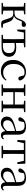

<svg xmlns="http://www.w3.org/2000/svg" viewBox="1770 -2340 585 4164"><g transform="rotate(90 2062.0 -258.5)"><path d="M43.5 0V-27.8L152.7 -38.6H184.7L291.3 -27.8V0ZM43.5 -489.1V-516H291.3V-489.1L184.7 -477.4H152.7ZM123.1 0Q124.3 -24.4 124.8 -65.3Q125.3 -106.3 125.8 -150.3Q126.3 -194.3 126.3 -228.5V-288.3Q126.3 -321.7 125.8 -365.7Q125.3 -409.7 124.8 -450.7Q124.3 -491.8 123.1 -516H212.3Q211.3 -491.8 210.8 -450.2Q210.3 -408.7 209.8 -362.6Q209.3 -316.5 209.3 -277.8V-258.4Q209.3 -209.4 209.8 -158.9Q210.3 -108.5 210.8 -66.4Q211.3 -24.4 212.3 0ZM416.5 -46.9 373.3 -172.6Q361.4 -206.4 348.1 -223.7Q334.8 -241 314.7 -247.2Q294.6 -253.4 262.7 -253.4H167V-282H262.1Q292.3 -282 315.6 -290.3Q338.9 -298.6 358.9 -322.8Q378.8 -347.1 395.6 -394.1Q421.8 -464.8 449.4 -494.7Q477.1 -524.6 523.6 -530.6Q564.8 -519.7 564.8 -483.8Q564.8 -461.7 549.2 -449.3Q533.7 -436.9 505.8 -436.9Q483.2 -436.9 467.1 -440.1Q450.9 -443.3 434.5 -448.4L481.1 -479.2Q461.5 -458.7 448.8 -439.2Q436.1 -419.6 422.8 -382.7Q408 -341.5 390.1 -316.7Q372.1 -291.9 349.2 -279.7Q326.3 -267.4 297.1 -261.6L297.7 -272.4Q343.3 -268.2 373.1 -255.8Q402.9 -243.4 423.3 -218.6Q443.6 -193.9 458.2 -151.8L507.1 -13.4L450 -40.3L581.4 -26.6V0Q564.6 3.4 545.2 6Q525.8 8.6 509.7 8.6Q463.9 8.6 445.3 -3.2Q426.7 -14.9 416.5 -46.9Z M871.5 0V-29.4H975.2Q1054.4 -29.4 1093 -60.8Q1131.7 -92.3 1131.7 -159.7Q1131.7 -224.7 1097.5 -255.6Q1063.4 -286.6 990.6 -286.6Q961.2 -286.6 933.3 -283.2Q905.5 -279.8 877.3 -273.8V-304.8Q911 -310.5 945.2 -314.6Q979.3 -318.7 1013.2 -318.7Q1083.8 -318.7 1127.6 -298.4Q1171.5 -278.1 1192.1 -242.8Q1212.7 -207.5 1212.7 -162.8Q1212.7 -117.1 1190.1 -80.3Q1167.5 -43.4 1119.3 -21.7Q1071.1 0 993 0ZM826.2 0Q827.2 -24.4 828.1 -65.3Q829 -106.3 829.5 -150.3Q830 -194.3 830 -228.5V-288.3Q830 -321.7 829.5 -365.7Q829 -409.7 828.1 -450.7Q827.2 -491.8 826.2 -516H915.4Q914.4 -491.8 913.8 -450.7Q913.2 -409.7 912.7 -365.7Q912.2 -321.7 912.2 -288.3V-228.5Q912.2 -194.3 912.7 -150.3Q913.2 -106.3 913.8 -65.3Q914.4 -24.4 915.4 0ZM620.2 -341.2 624.7 -516H871.9V-483.7H651.6L692.2 -513.4L655.9 -341.2ZM735.4 0V-27.8L855.4 -38.6H871.5V0ZM871.9 -477.4V-516H1006.9V-489.1L891.8 -477.4Z M1528.6 14.6Q1455.8 14.6 1399.8 -17.1Q1343.8 -48.8 1312.1 -108.5Q1280.4 -168.3 1280.4 -251.4Q1280.4 -340.7 1317.2 -403.2Q1353.9 -465.8 1413.5 -498.2Q1473 -530.6 1541.8 -530.6Q1586.5 -530.6 1624.7 -514.4Q1662.9 -498.1 1689.7 -468.8Q1716.5 -439.5 1727.2 -399.3Q1718.3 -364.4 1684.7 -364.4Q1664 -364.4 1651.6 -375.7Q1639.1 -386.9 1634.7 -413.5L1609.7 -501.6L1659.8 -461.9Q1629.5 -482.4 1602.4 -490.6Q1575.3 -498.8 1547 -498.8Q1495.9 -498.8 1454.9 -469.9Q1414 -441 1390.5 -388.2Q1366.9 -335.4 1366.9 -261.5Q1366.9 -153.9 1419.9 -94.5Q1472.8 -35 1557.2 -35Q1602 -35 1640.9 -52.7Q1679.9 -70.3 1712.8 -106.9L1728.6 -93.9Q1695.6 -42.3 1647.9 -13.8Q1600.2 14.6 1528.6 14.6Z M1892.1 0Q1893.3 -24.4 1893.8 -65.4Q1894.3 -106.3 1894.8 -150.3Q1895.3 -194.3 1895.3 -228.5V-288.3Q1895.3 -321.7 1894.8 -365.7Q1894.3 -409.8 1893.8 -450.8Q1893.3 -491.8 1892.1 -516H1981.3Q1980.3 -491.7 1979.8 -450.1Q1979.3 -408.6 1978.8 -363Q1978.3 -317.5 1978.3 -279.8V-260.2Q1978.3 -210.2 1978.8 -159.3Q1979.3 -108.5 1979.8 -66.4Q1980.3 -24.3 1981.3 0ZM2244.4 0Q2246.4 -24.3 2246.9 -66.4Q2247.4 -108.5 2247.9 -159.3Q2248.4 -210.2 2248.4 -260.2V-279.8Q2248.4 -317.4 2247.9 -363.1Q2247.4 -408.7 2246.9 -450.2Q2246.4 -491.7 2244.4 -516H2332.9Q2331.9 -491.7 2331.4 -450.7Q2330.9 -409.7 2330.4 -365.7Q2329.9 -321.7 2329.9 -288.3V-228.5Q2329.9 -194.3 2330.4 -150.3Q2330.9 -106.3 2331.4 -65.4Q2331.9 -24.4 2332.9 0ZM1812.5 0V-27.8L1921.7 -38.6H1953.7L2060.3 -27.8V0ZM1812.5 -489.1V-516H2060.3V-489.1L1953.7 -477.4H1921.7ZM2165.6 0V-27.8L2273.8 -38.6H2306.8L2412.7 -27.8V0ZM2165.6 -489.1V-516H2412.7V-489.1L2306.8 -477.4H2273.8ZM1936 -256V-287.5H2288.9V-256Z M2646.7 14.6Q2587.5 14.6 2548.1 -19.1Q2508.6 -52.8 2508.6 -115.1Q2508.6 -153.9 2525.8 -184.3Q2542.9 -214.6 2582.4 -239Q2621.9 -263.5 2687.9 -282.3Q2729.8 -294.9 2775.8 -306.7Q2821.8 -318.5 2861.8 -327.7V-303.3Q2821.8 -293.3 2780.7 -281.5Q2739.6 -269.7 2705.6 -257Q2642.3 -233.6 2615.6 -201.7Q2588.9 -169.7 2588.9 -128.2Q2588.9 -81.6 2614.5 -58Q2640.2 -34.4 2682.1 -34.4Q2704.6 -34.4 2726.6 -43.3Q2748.6 -52.2 2776.7 -74.2Q2804.7 -96.3 2842.8 -134.4L2851.5 -87.1H2827.9Q2796.7 -53.7 2769.5 -31.1Q2742.2 -8.4 2713.1 3.1Q2684 14.6 2646.7 14.6ZM2913.8 13.6Q2869.1 13.6 2846.8 -16.6Q2824.5 -46.7 2821.2 -99.7V-103.3V-359Q2821.2 -415 2809.1 -445.3Q2796.9 -475.6 2771.7 -487.6Q2746.6 -499.6 2707 -499.6Q2678.3 -499.6 2649.1 -491.4Q2619.9 -483.2 2586.7 -464.7L2630.2 -491.9L2613.8 -412.7Q2610.2 -386 2597.7 -375.2Q2585.1 -364.3 2566.4 -364.3Q2530.2 -364.3 2522.5 -399.7Q2537.4 -461 2591.1 -495.8Q2644.8 -530.6 2729.2 -530.6Q2816.5 -530.6 2858.8 -489.2Q2901 -447.8 2901 -354.6V-107.7Q2901 -60.8 2912.1 -44.2Q2923.1 -27.5 2943.4 -27.5Q2956 -27.5 2966 -33.2Q2976 -38.8 2988.4 -52.1L3004.1 -36.7Q2988.2 -10.7 2965.6 1.4Q2943 13.6 2913.8 13.6Z M3017.3 -341.2 3024.1 -516H3529.9L3536.7 -341.2H3501.1L3460.8 -513.4L3503.2 -483.7H3050.7L3093.2 -513.4L3053.3 -341.2ZM3142.2 0V-27.8L3256.9 -38.6H3297.3L3411.8 -27.8V0ZM3233.2 0Q3234.2 -24.4 3234.8 -65.3Q3235.4 -106.3 3235.9 -150.3Q3236.4 -194.3 3236.4 -228.5V-288.3Q3236.4 -321.7 3235.9 -365.7Q3235.4 -409.7 3234.8 -450.7Q3234.2 -491.8 3233.2 -516H3320.8Q3319.8 -491.8 3319.3 -450.7Q3318.8 -409.7 3318.3 -365.7Q3317.8 -321.7 3317.8 -288.3V-228.5Q3317.8 -194.3 3318.3 -150.3Q3318.8 -106.3 3319.3 -65.3Q3319.8 -24.4 3320.8 0Z M3756.7 14.6Q3697.5 14.6 3658.1 -19.1Q3618.6 -52.8 3618.6 -115.1Q3618.6 -153.9 3635.8 -184.3Q3652.9 -214.6 3692.4 -239Q3731.9 -263.5 3797.9 -282.3Q3839.8 -294.9 3885.8 -306.7Q3931.8 -318.5 3971.8 -327.7V-303.3Q3931.8 -293.3 3890.7 -281.5Q3849.6 -269.7 3815.6 -257Q3752.3 -233.6 3725.6 -201.7Q3698.9 -169.7 3698.9 -128.2Q3698.9 -81.6 3724.5 -58Q3750.2 -34.4 3792.1 -34.4Q3814.6 -34.4 3836.6 -43.3Q3858.6 -52.2 3886.7 -74.2Q3914.7 -96.3 3952.8 -134.4L3961.5 -87.1H3937.9Q3906.7 -53.7 3879.5 -31.1Q3852.2 -8.4 3823.1 3.1Q3794 14.6 3756.7 14.6ZM4023.8 13.6Q3979.1 13.6 3956.8 -16.6Q3934.5 -46.7 3931.2 -99.7V-103.3V-359Q3931.2 -415 3919.1 -445.3Q3906.9 -475.6 3881.7 -487.6Q3856.6 -499.6 3817 -499.6Q3788.3 -499.6 3759.1 -491.4Q3729.9 -483.2 3696.7 -464.7L3740.2 -491.9L3723.8 -412.7Q3720.2 -386 3707.7 -375.2Q3695.1 -364.3 3676.4 -364.3Q3640.2 -364.3 3632.5 -399.7Q3647.4 -461 3701.1 -495.8Q3754.8 -530.6 3839.2 -530.6Q3926.5 -530.6 3968.8 -489.2Q4011 -447.8 4011 -354.6V-107.7Q4011 -60.8 4022.1 -44.2Q4033.1 -27.5 4053.4 -27.5Q4066 -27.5 4076 -33.2Q4086 -38.8 4098.4 -52.1L4114.1 -36.7Q4098.2 -10.7 4075.6 1.4Q4053 13.6 4023.8 13.6Z"/></g></svg>

Font: Noto Serif TC
Style: Regular
Weight: 200
Designer: Ryoko NISHIZUKA 西塚涼子 (kana & ideographs); Frank Grießhammer (Latin, Greek & Cyrillic); Wenlong ZHANG 张文龙 (bopomofo); San
Foundry: Adobe
Version: Version 2.001;hotconv 1.1.0;makeotfexe 2.6.0